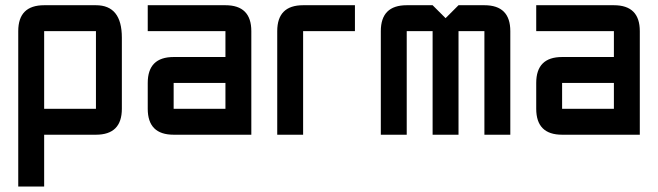

<svg xmlns="http://www.w3.org/2000/svg" viewBox="-20 -508 2481 724"><path d="M48.8 -390.6Q48.8 -488.3 146.5 -488.3H341.8Q439.5 -488.3 439.5 -366.2V-97.7Q439.5 0 341.8 0H146.5V195.3H48.8ZM341.8 -390.6H146.5V-97.7H341.8Z M927.7 0H634.8Q537.1 0 537.1 -97.7V-195.3Q537.1 -293 634.8 -293H830.1V-390.6H537.1V-488.3H830.1Q927.7 -488.3 927.7 -390.6ZM634.8 -97.7H830.1V-195.3H634.8Z M1123 -488.3H1318.4V-390.6H1123V0H1025.4V-390.6Q1025.4 -488.3 1123 -488.3Z M1611.3 -390.6H1513.7V0H1416V-390.6Q1416 -488.3 1513.7 -488.3H1611.3L1660.2 -439.5L1709 -488.3H1806.6Q1904.3 -488.3 1904.3 -390.6V0H1806.6V-390.6H1709V0H1611.3Z M2392.6 0H2099.6Q2002 0 2002 -97.7V-195.3Q2002 -293 2099.6 -293H2294.9V-390.6H2002V-488.3H2294.9Q2392.6 -488.3 2392.6 -390.6ZM2099.6 -97.7H2294.9V-195.3H2099.6Z"/></svg>

Font: BabelStone Runic Long Branch
Style: Regular
Weight: 400
Designer: Andrew West
Foundry: BabelStone
Version: Version 3.002 March 14, 2022